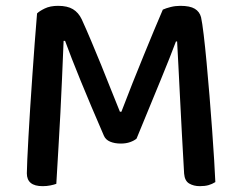

<svg xmlns="http://www.w3.org/2000/svg" viewBox="-20 -631 825 658"><path d="M448 -156Q440 -149 426 -144Q412 -139 394 -139Q373 -139 357.5 -145.5Q342 -152 336 -166Q290 -272 256.5 -354Q223 -436 203 -491H198Q195 -420 192.5 -360.5Q190 -301 187 -244Q184 -187 180.5 -128Q177 -69 173 -1Q165 2 152.5 4.5Q140 7 126 7Q72 7 72 -37Q72 -50 73.5 -83Q75 -116 77.5 -161.5Q80 -207 83.5 -262Q87 -317 91 -373.5Q95 -430 99 -484.5Q103 -539 107 -585Q115 -593 133.5 -602Q152 -611 179 -611Q211 -611 230 -599.5Q249 -588 260 -565Q276 -530 293 -489.5Q310 -449 327 -407.5Q344 -366 360 -325Q376 -284 391 -248H396Q415 -298 434.5 -347Q454 -396 472.5 -441Q491 -486 507.5 -526Q524 -566 538 -598Q549 -603 565 -607Q581 -611 598 -611Q631 -611 647.5 -601Q664 -591 669 -572Q673 -554 678 -512.5Q683 -471 688 -417Q693 -363 698 -302.5Q703 -242 707 -185.5Q711 -129 714 -81.5Q717 -34 718 -7Q707 0 694.5 3.5Q682 7 665 7Q644 7 628.5 -2Q613 -11 611 -36Q607 -104 603.5 -170Q600 -236 597 -295Q594 -354 591.5 -404Q589 -454 587 -489H583Q564 -438 531.5 -359Q499 -280 448 -156Z"/></svg>

Font: Baloo Thambi 2 Medium
Style: Regular
Weight: 500
Designer: Aadarsh Rajan and Ek Type
Foundry: Ek Type
Version: Version 1.640;hotconv 1.0.111;makeotfexe 2.5.65597; ttfautoh